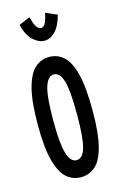

<svg xmlns="http://www.w3.org/2000/svg" viewBox="-104 -688 459 742"><g transform="rotate(-15 125.0 -317.0)"><path d="M126 8Q93 8 68.5 -13.5Q44 -35 30 -87Q16 -139 16 -229Q16 -323 30 -376Q44 -429 68.5 -451Q93 -473 126 -473Q159 -473 183.5 -451Q208 -429 221.5 -376Q235 -323 235 -229Q235 -139 221.5 -87Q208 -35 183.5 -13.5Q159 8 126 8ZM126 -60Q151 -60 162 -99Q173 -138 173 -230Q173 -327 161.5 -365Q150 -403 126 -403Q102 -403 90 -365Q78 -327 78 -230Q78 -138 90 -99Q102 -60 126 -60ZM155 -642 201 -622Q189 -578 169 -558Q149 -538 126 -538Q103 -538 81 -558Q59 -578 48 -622L93 -641Q104 -589 126 -589Q137 -589 144 -604Q151 -619 155 -642Z"/></g></svg>

Font: Inconsolata UltraCondensed SemiBold
Style: Regular
Weight: 600
Width: 1
Monospace: yes
Designer: Raph Levien, Cyreal, Brenton Simpson
Foundry: Raph Levien, Cyreal, Google
Version: Version 3.001; ttfautohint (v1.8.2.53-6de2)